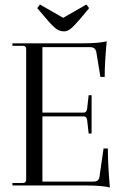

<svg xmlns="http://www.w3.org/2000/svg" viewBox="-20 -822 547 851"><path d="M264 -683Q245 -683 229.5 -694Q214 -705 186 -738L145 -786L157 -802L260 -743L363 -802L375 -786L336 -739Q308 -706 293 -694.5Q278 -683 264 -683ZM467 9Q433 0 356 0H35V-11H81Q96 -11 96 -26V-604Q96 -619 81 -619H35V-630H342Q419 -630 453 -639Q444 -545 444 -481H425L407 -591Q403 -613 379 -613H168V-323H352Q363 -323 366 -339L373 -400H386V-230H373L366 -292Q363 -306 352 -306H168V-17H393Q419 -17 421 -39L439 -164H458Q458 -94 467 9Z"/></svg>

Font: Arapey Regular-Display
Style: Regular
Weight: 400
Designer: Eduardo Rodriguez Tunni
Foundry: Eduardo Rodriguez Tunni
Version: Version 4.000